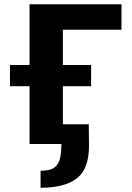

<svg xmlns="http://www.w3.org/2000/svg" viewBox="-20 -678 623 904"><path d="M119 0V-658H276V0ZM171 206V126Q217 126 237.5 109.5Q258 93 263.5 64Q269 35 269 0H204V-93H398L399 0Q401 114 344 160Q287 206 171 206ZM27 -272V-372H409V-272ZM195 -538V-658H552V-538Z"/></svg>

Font: Ysabeau SC ExtraBold
Style: Regular
Weight: 800
Designer: Christian Thalmann (Catharsis Fonts)
Version: Version 2.001;gftools[0.9.30]; featfreeze: smcp